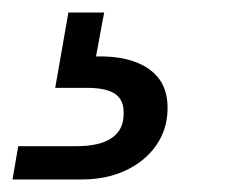

<svg xmlns="http://www.w3.org/2000/svg" viewBox="-110 -27 359 306"><path d="M-90 259 -81 206H11Q49 206 68 193Q87 180 87 155Q88 133 74 123Q60 113 28 113H-22L-1 -7H56L43 63Q79 62 105 71.5Q131 81 144.5 100Q158 119 157 149Q156 181 138 206Q120 231 89.5 245Q59 259 21 259Z"/></svg>

Font: DM Sans 17pt
Style: Italic
Weight: 400
Italic angle: -10°
Version: Version 4.004;gftools[0.9.30]